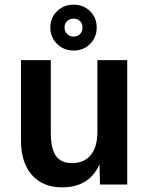

<svg xmlns="http://www.w3.org/2000/svg" viewBox="-20 -792 637 824"><path d="M246 12Q164 12 117 -41Q70 -94 70 -190V-534H198V-222Q198 -154 220 -123Q242 -92 289 -92Q341 -92 369.5 -126.5Q398 -161 398 -227V-534H526V0H409L407 -87Q364 12 246 12ZM296 -575Q254 -575 225 -603.5Q196 -632 196 -674Q196 -716 225 -744Q254 -772 296 -772Q338 -772 366.5 -744Q395 -716 395 -674Q395 -632 366.5 -603.5Q338 -575 296 -575ZM296 -635Q313 -635 323.5 -646Q334 -657 334 -674Q334 -691 323.5 -701.5Q313 -712 296 -712Q279 -712 268 -701.5Q257 -691 257 -674Q257 -657 268 -646Q279 -635 296 -635Z"/></svg>

Font: Geist SemBd
Style: Regular
Weight: 400
Designer: Basement.studio, Andrés Briganti, Mateo Zaragoza
Foundry: Basement.studio, Vercel, Andrés Briganti, Guido Ferreyra, Mateo Zaragoza
Version: Version 1.401